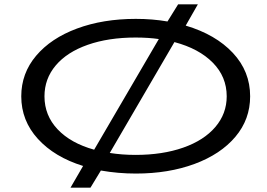

<svg xmlns="http://www.w3.org/2000/svg" viewBox="-20 -787 1233 885"><path d="M1133 -343Q1133 -237 1065 -156.5Q997 -76 877 -31.5Q757 13 606 13Q524 13 445 -1L397 78H305L363 -22Q231 -63 154.5 -147Q78 -231 78 -343Q78 -449 146.5 -530Q215 -611 335 -655.5Q455 -700 606 -700Q683 -700 752 -688L801 -767H892L836 -669Q974 -628 1053.5 -543Q1133 -458 1133 -343ZM414 -97 712 -607Q664 -614 605 -614Q480 -614 384.5 -580.5Q289 -547 237 -485.5Q185 -424 185 -343Q185 -255 245.5 -191Q306 -127 414 -97ZM1025 -343Q1025 -433 961 -498Q897 -563 784 -593L486 -82Q542 -73 605 -73Q729 -73 824.5 -106.5Q920 -140 972.5 -201.5Q1025 -263 1025 -343Z"/></svg>

Font: BioRhyme Expanded
Style: Regular
Weight: 400
Width: 7
Designer: Aoife Mooney
Foundry: Aoife Mooney Type
Version: Version 1.000